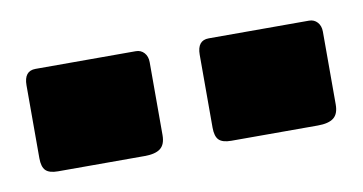

<svg xmlns="http://www.w3.org/2000/svg" viewBox="-32 -802 496 262"><g transform="rotate(-10 215.5 -670.5)"><path d="M181 -623Q181 -610 174 -604.5Q167 -599 152 -599H32Q20 -599 15 -604Q10 -609 10 -621V-722Q10 -742 26 -742H165Q172 -742 176.5 -737Q181 -732 181 -724ZM421 -623Q421 -610 414 -604.5Q407 -599 392 -599H272Q260 -599 255 -604Q250 -609 250 -621V-722Q250 -742 266 -742H405Q412 -742 416.5 -737Q421 -732 421 -724Z"/></g></svg>

Font: Libre Franklin Black
Style: Regular
Weight: 900
Designer: Pablo Impallari, Rodrigo Fuenzalida
Foundry: Impallari Type
Version: Version 1.002; ttfautohint (v1.5)